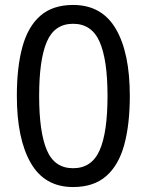

<svg xmlns="http://www.w3.org/2000/svg" viewBox="-20 -745 591 775"><path d="M275 10Q160 10 104 -87.5Q48 -185 48 -358Q48 -474 70.5 -556Q93 -638 143 -681.5Q193 -725 275 -725Q391 -725 447.5 -628.5Q504 -532 504 -358Q504 -243 481.5 -160.5Q459 -78 408.5 -34Q358 10 275 10ZM275 -66Q350 -66 382 -138Q414 -210 414 -358Q414 -504 382 -576.5Q350 -649 275 -649Q200 -649 169 -576.5Q138 -504 138 -358Q138 -212 169 -139Q200 -66 275 -66Z"/></svg>

Font: hexlkannada05
Style: Book
Weight: 400
Designer: Jelle Bosma - Monotype Design Team
Foundry: Monotype Imaging Inc.
Version: Version 2.003